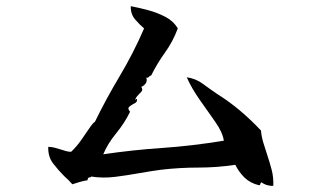

<svg xmlns="http://www.w3.org/2000/svg" viewBox="-20 -683 1040 621"><path d="M864 -82Q858 -81 847 -83.5Q836 -86 826 -93Q823 -93 822 -88Q821 -83 817 -84Q789 -91 771 -108.5Q753 -126 741 -150Q682 -141 621.5 -141Q561 -141 501 -134Q484 -132 466.5 -129Q449 -126 431 -123Q392 -116 352.5 -111Q313 -106 275 -112Q273 -109 268.5 -109Q264 -109 263 -100Q250 -98 238 -94.5Q226 -91 214 -87Q208 -94 201.5 -100.5Q195 -107 188 -113Q169 -132 152 -154Q135 -176 136 -208Q146 -208 156 -205.5Q166 -203 175 -200Q184 -197 193 -194.5Q202 -192 210 -192Q228 -209 243 -230.5Q258 -252 269.5 -269Q281 -286 287 -289Q322 -361 367 -436.5Q412 -512 446 -591Q445 -592 444 -593Q434 -601 418 -619Q402 -637 403 -663Q430 -658 459.5 -650Q489 -642 515 -628.5Q541 -615 555 -591Q539 -548 514 -513.5Q489 -479 469 -439Q467 -439 463 -436Q462 -434 459.5 -432.5Q457 -431 453 -432Q457 -421 451 -413Q445 -405 437 -402Q442 -394 439 -389Q436 -384 430 -379Q426 -375 422 -370Q418 -365 417 -358Q417 -358 418.5 -360.5Q420 -363 423 -363Q424 -355 419.5 -351.5Q415 -348 410 -346Q406 -343 401.5 -340.5Q397 -338 395 -333Q397 -324 401 -322Q383 -285 355.5 -251.5Q328 -218 314 -184Q409 -198 505 -204.5Q601 -211 704 -228Q700 -255 676.5 -288.5Q653 -322 626.5 -359.5Q600 -397 584 -433Q613 -429 636 -412Q659 -395 681 -380Q721 -355 756 -325.5Q791 -296 824 -261Q826 -240 832 -220.5Q838 -201 844 -183Q852 -159 858.5 -134.5Q865 -110 864 -82Z"/></svg>

Font: Yuji Syuku
Style: Regular
Weight: 400
Designer: Kataoka Yuji
Foundry: Kinuta Font Factory
Version: Version 3.002